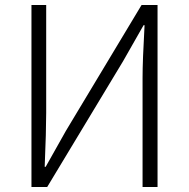

<svg xmlns="http://www.w3.org/2000/svg" viewBox="-20 -749 757 769"><path d="M106 -729H165V-297Q165 -225 159 -81H163L244 -225L547 -729H611V0H551V-437Q551 -506 559 -648H555L473 -504L169 0H106Z"/></svg>

Font: Merged Yaku Han JP Light
Style: Regular
Weight: 300
Designer: Ryoko NISHIZUKA 西塚涼子 (kana, bopomofo & ideographs); Paul D. Hunt (Latin, Greek & Cyrillic); Sandoll Communications 산돌커뮤니
Foundry: Adobe
Version: Version 2.004